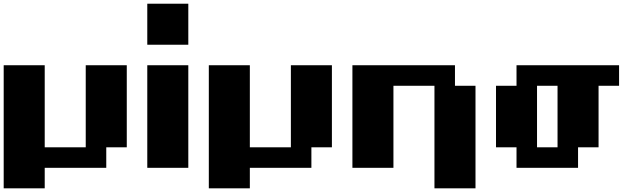

<svg xmlns="http://www.w3.org/2000/svg" viewBox="-20 -909 3484 1040"><path d="M222.2 111.1H0V-555.6H222.2V-111.1H444.4V-555.6H666.7V-111.1H555.6V0H222.2Z M1000 0H777.8V-555.6H1000ZM1000 -666.7H777.8V-888.9H1000Z M1333.3 111.1H1111.1V-555.6H1333.3V-111.1H1555.6V-555.6H1777.8V-111.1H1666.7V0H1333.3Z M2111.1 -444.4V0H1888.9V-555.6H2444.4V-444.4H2555.6V111.1H2333.3V-444.4Z M2777.8 -111.1H2666.7V-444.4H2777.8V-555.6H3333.3V-444.4H3222.2V-111.1H3111.1V0H2777.8ZM3000 -444.4H2888.9V-111.1H3000Z"/></svg>

Font: Pixeloid Sans
Style: Bold
Weight: 700
Monospace: yes
Designer: GGBot
Version: 0.3